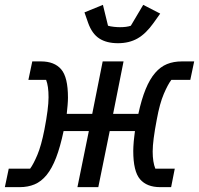

<svg xmlns="http://www.w3.org/2000/svg" viewBox="-30 -771 820 791"><path d="M6 -76H94Q108 -95 124 -133Q140 -171 153 -237Q170 -325 170 -370Q170 -394 167.5 -411.5Q165 -429 160 -442H87L103 -518H139Q194 -518 222 -485.5Q250 -453 250 -369Q250 -356 248.5 -338Q247 -320 245 -302H350L393 -518H479L436 -302H540Q553 -362 570 -403.5Q587 -445 609 -470.5Q631 -496 658 -507Q685 -518 719 -518H770L754 -442H676Q662 -424 645 -384.5Q628 -345 616 -279Q599 -191 599 -147Q599 -103 610 -76H690L675 0H630Q575 0 547 -32.5Q519 -65 519 -149Q519 -156 519.5 -166.5Q520 -177 521 -188.5Q522 -200 523.5 -211Q525 -222 526 -231H422L375 0H289L336 -231H232Q218 -165 201 -121Q184 -77 162 -50Q140 -23 112.5 -11.5Q85 0 51 0H-10ZM456 -593Q409 -593 379 -612.5Q349 -632 333 -677L318 -720L394 -751L415 -665Q425 -662 439 -660.5Q453 -659 464 -659Q492 -659 509 -665L560 -751L630 -715L603 -677Q571 -632 536.5 -612.5Q502 -593 456 -593Z"/></svg>

Font: IBM Plex Sans Text
Style: Italic
Weight: 450
Italic angle: -11°
Designer: Mike Abbink, Paul van der Laan, Pieter van Rosmalen
Foundry: Bold Monday
Version: Version 3.005